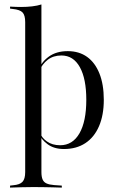

<svg xmlns="http://www.w3.org/2000/svg" viewBox="-20 -653 534 859"><path d="M129 183.9Q100.8 183.9 76.2 184.7Q51.6 185.5 25 186.3V177.4L38.7 175.8Q68.5 173.4 80.6 160.5Q92.7 147.6 92.7 116.9V-206.5H165.3V116.9Q165.3 137.9 170.6 150Q175.8 162.1 188.3 167.7Q200.8 173.4 221.8 175L256.5 177.4V186.3Q235.5 185.5 214.9 185.1Q194.4 184.7 173.4 184.3Q152.4 183.9 129 183.9ZM283.1 -424.2Q333.9 -424.2 369.8 -398.4Q405.6 -372.6 425 -323.8Q444.4 -275 444.4 -206.5Q444.4 -137.9 423 -88.3Q401.6 -38.7 361.7 -12.5Q321.8 13.7 266.1 13.7Q221 13.7 191.9 -8.5Q162.9 -30.6 157.3 -52.4L160.5 -57.3Q166.1 -37.1 189.9 -20.2Q213.7 -3.2 249.2 -3.2Q304.8 -3.2 335.5 -56.5Q366.1 -109.7 366.1 -206.5Q366.1 -300.8 337.1 -352.8Q308.1 -404.8 254.8 -404.8Q218.5 -404.8 193.5 -385.5Q168.5 -366.1 156.5 -336.3L153.2 -341.1Q165.3 -375.8 198.8 -400Q232.3 -424.2 283.1 -424.2ZM92.7 -206.5V-554Q92.7 -584.7 81 -597.2Q69.4 -609.7 37.1 -612.9L25 -614.5V-623.4Q41.9 -622.6 52.8 -622.2Q63.7 -621.8 74.2 -621.8Q100.8 -621.8 124.2 -624.6Q147.6 -627.4 165.3 -633.1V-623.4V-206.5Z"/></svg>

Font: Playfair 144pt SemiCondensed Light
Style: Regular
Weight: 300
Width: 4
Designer: Claus Eggers Sørensen
Foundry: Claus Eggers Sørensen
Version: Version 2.203